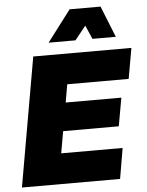

<svg xmlns="http://www.w3.org/2000/svg" viewBox="-59 -942 758 990"><g transform="rotate(-5 319.5 -447.0)"><path d="M14 0 131 -668H639L611 -510H293L277 -417H565L539 -271H251L231 -158H549L522 0ZM216 -732 339 -894H499L564 -732H443L412 -803L355 -732Z"/></g></svg>

Font: Gantari Black
Style: Italic
Weight: 900
Italic angle: -10°
Version: Version 1.000